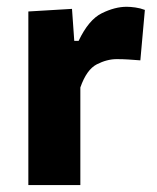

<svg xmlns="http://www.w3.org/2000/svg" viewBox="-20 -532 452 552"><path d="M61.5 0V-499L187 -506.5L193.5 -414.5H206Q235 -475.5 272.8 -494Q310.5 -512.5 344 -512.5Q355 -512.5 369.2 -510.5Q383.5 -508.5 396.5 -503.5L383.5 -358.5Q364 -360 348.5 -361Q333 -362 315.5 -362Q287.5 -362 258.2 -347Q229 -332 211 -280.5V0Z"/></svg>

Font: Heraclito
Style: Bold
Weight: 700
Designer: Kostas Bartsokas (font) & Cristiano Sobral (main changes)
Foundry: Kostas Bartsokas (font) & Cristiano Sobral (main changes)
Version: Version 1.00;July 8, 2020;FontCreator 13.0.0.2655 64-bit